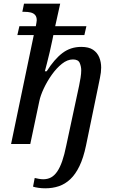

<svg xmlns="http://www.w3.org/2000/svg" viewBox="-20 -780 612 1040"><path d="M225 240Q207 240 189 237.5Q171 235 159 231L168 184Q176 186 189.5 188.5Q203 191 214 191Q238 191 256.5 181Q275 171 290 149Q305 127 317 92.5Q329 58 339 8L401 -281Q404 -295 408.5 -316Q413 -337 416.5 -359.5Q420 -382 420 -399Q420 -419 412 -438.5Q404 -458 375 -458Q345 -458 315.5 -434.5Q286 -411 260.5 -375Q235 -339 217 -300.5Q199 -262 193 -232L144 0H40L163 -590H74L85 -638H174Q176 -649 177.5 -658Q179 -667 179 -670Q179 -689 170 -699Q161 -709 146 -712.5Q131 -716 112 -716H101L110 -760H306L279 -638H448L437 -590H269L264 -565Q258 -534 249.5 -499Q241 -464 234 -436Q227 -408 223 -394H233Q274 -459 318 -492.5Q362 -526 420 -526Q461 -526 484 -510.5Q507 -495 517.5 -469.5Q528 -444 528 -414Q528 -389 521.5 -358.5Q515 -328 510 -302L446 8Q432 75 410.5 119.5Q389 164 361 190.5Q333 217 299 228.5Q265 240 225 240Z"/></svg>

Font: ET Text
Style: Italic
Weight: 470
Italic angle: -12°
Designer: Monotype Design Team
Foundry: Monotype Imaging Inc.
Version: Version 2.009